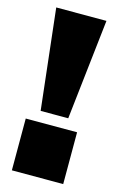

<svg xmlns="http://www.w3.org/2000/svg" viewBox="-113 -773 514 820"><g transform="rotate(15 144.0 -363.5)"><path d="M80 -280 30 -724H252L202 -280ZM27 -3V-232H254V-3Z"/></g></svg>

Font: Danfo
Style: Regular
Weight: 400
Designer: Seyi Olusanya, David Udoh, Eyiyemi Adegbite, Mirko Velimirović
Version: Version 1.000